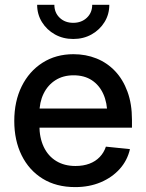

<svg xmlns="http://www.w3.org/2000/svg" viewBox="-20 -763 603 795"><path d="M291.5 11.7Q212.9 11.7 156.5 -23.2Q100.1 -58.1 69.6 -119.9Q39.1 -181.6 39.1 -262.2Q39.1 -343.3 69.8 -405.5Q100.6 -467.8 156 -503.2Q211.4 -538.6 284.2 -538.6Q335.4 -538.6 379.4 -521Q423.3 -503.4 456.3 -468.8Q489.3 -434.1 507.8 -383.5Q526.4 -333 526.4 -267.1V-234.4H91.3V-313.5H471.7L424.3 -288.6Q424.3 -337.4 407.7 -374Q391.1 -410.6 360.1 -430.9Q329.1 -451.2 284.7 -451.2Q241.2 -451.2 209.5 -430.9Q177.7 -410.6 160.4 -375Q143.1 -339.4 143.1 -293.5V-244.6Q143.1 -192.9 161.1 -154.8Q179.2 -116.7 212.9 -96.2Q246.6 -75.7 292.5 -75.7Q324.7 -75.7 350.1 -85.2Q375.5 -94.7 392.8 -112.8Q410.2 -130.9 418.5 -155.8L518.1 -145.5Q507.3 -98.6 475.8 -63.5Q444.3 -28.3 397 -8.3Q349.6 11.7 291.5 11.7ZM283.2 -601.6Q241.2 -601.6 207.5 -620.4Q173.8 -639.2 153.8 -671.4Q133.8 -703.6 133.8 -743.2H205.1Q205.1 -710.4 227.1 -689.5Q249 -668.5 283.2 -668.5Q317.4 -668.5 339.6 -689.5Q361.8 -710.4 361.8 -743.2H432.6Q432.6 -703.6 412.8 -671.6Q393.1 -639.6 359.4 -620.6Q325.7 -601.6 283.2 -601.6Z"/></svg>

Font: Inter 24pt Medium
Style: Regular
Weight: 500
Designer: Rasmus Andersson
Foundry: rsms
Version: Version 4.001;git-66647c0bb